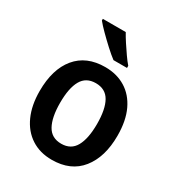

<svg xmlns="http://www.w3.org/2000/svg" viewBox="-184 -882 931 1009"><g transform="rotate(30 282.0 -378.0)"><path d="M518 -272Q518 -143 457 -66.5Q396 10 281 10Q209 10 156 -24.5Q103 -59 74.5 -122.5Q46 -186 46 -272Q46 -404 107.5 -478.5Q169 -553 283 -553Q353 -553 406 -520.5Q459 -488 488.5 -425.5Q518 -363 518 -272ZM170 -272Q170 -184 196.5 -136Q223 -88 282 -88Q341 -88 367.5 -136Q394 -184 394 -272Q394 -361 367.5 -408Q341 -455 282 -455Q223 -455 196.5 -408Q170 -361 170 -272ZM283 -766Q295 -744 313 -716.5Q331 -689 349.5 -662.5Q368 -636 383 -619V-606H301Q278 -623 247 -651.5Q216 -680 187.5 -708.5Q159 -737 144 -756V-766Z"/></g></svg>

Font: Noto Sans Khmer SemiCondensed SemiBold
Style: Regular
Weight: 600
Width: 4
Designer: Danh Hong and the Monotype Design Team
Foundry: Monotype Imaging Inc.
Version: Version 2.004; ttfautohint (v1.8.4.7-5d5b)